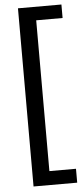

<svg xmlns="http://www.w3.org/2000/svg" viewBox="-60 -713 419 964"><g transform="rotate(-5 149.5 -231.0)"><path d="M69 218H289V148H155V-612H288V-680H69Z"/></g></svg>

Font: Ronzino
Style: Regular
Weight: 400
Designer: Nunzio Mazzaferro
Foundry: Collletttivo
Version: Version 1.000;Glyphs 3.3 (3337)